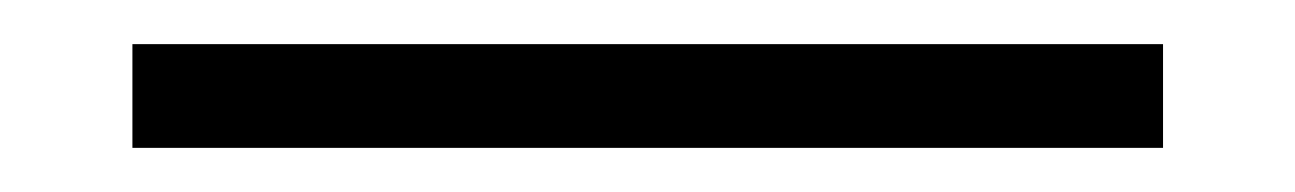

<svg xmlns="http://www.w3.org/2000/svg" viewBox="-20 50 587 87"><path d="M40 117V70H507V117Z"/></svg>

Font: Frank Ruhl Libre
Style: Bold
Weight: 700
Designer: Yanek Iontef
Foundry: Fontef
Version: Version 6.004